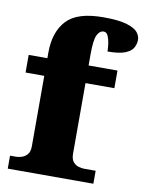

<svg xmlns="http://www.w3.org/2000/svg" viewBox="-86 -829 676 890"><g transform="rotate(10 252.0 -384.0)"><path d="M13 0V-61H42Q51 -61 66 -65Q81 -69 93 -82Q105 -95 105 -121V-453H17V-536H105V-563Q105 -659 155 -713.5Q205 -768 328 -768Q402 -768 440 -756Q478 -744 491 -727Q504 -710 504 -693Q504 -673 494 -655Q484 -637 456 -626Q428 -615 374 -615Q374 -629 371.5 -649.5Q369 -670 362 -686.5Q355 -703 341 -703Q322 -703 310.5 -679.5Q299 -656 299 -588V-536H435V-453H299V-121Q299 -95 310 -82Q321 -69 336 -65Q351 -61 362 -61H416V0Z"/></g></svg>

Font: Noto Serif Khmer Black
Style: Regular
Weight: 900
Version: Version 2.003